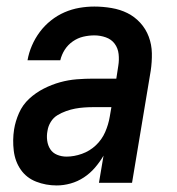

<svg xmlns="http://www.w3.org/2000/svg" viewBox="-20 -558 540 586"><path d="M153 8Q120 8 90.5 -3.5Q61 -15 43.5 -40Q26 -65 22 -98Q18 -131 23 -163Q27 -188 38 -213Q49 -238 69 -256.5Q89 -275 113.5 -287.5Q138 -300 163.5 -307Q189 -314 214.5 -316Q240 -318 265 -318H335L341 -357Q344 -375 342 -393Q340 -411 330 -424.5Q320 -438 303 -444Q286 -450 268 -450Q251 -450 234 -446Q217 -442 202 -431.5Q187 -421 177.5 -406Q168 -391 164 -374H64Q68 -397 77.5 -419Q87 -441 101.5 -460.5Q116 -480 135.5 -495.5Q155 -511 177 -520.5Q199 -530 222 -534Q245 -538 268 -538Q294 -538 320.5 -533.5Q347 -529 369 -518Q391 -507 408 -488.5Q425 -470 434 -446Q443 -422 443.5 -395.5Q444 -369 440 -342L383 0H282L296 -83Q285 -64 270 -46.5Q255 -29 236 -16.5Q217 -4 195.5 2Q174 8 153 8ZM183 -80Q206 -80 230 -88.5Q254 -97 272.5 -114.5Q291 -132 301 -155Q311 -178 315 -202L320 -231H265Q251 -231 237 -230Q223 -229 209.5 -226.5Q196 -224 182 -219Q168 -214 155.5 -206.5Q143 -199 135 -186Q127 -173 125 -159Q122 -144 124 -129Q126 -114 133.5 -102.5Q141 -91 154.5 -85.5Q168 -80 183 -80Z"/></svg>

Font: Iosevka Curly Semibold Oblique
Style: Regular
Weight: 600
Italic angle: -9°
Monospace: yes
Designer: Belleve Invis
Foundry: Belleve Invis
Version: Version 11.1.0; ttfautohint (v1.8.3)